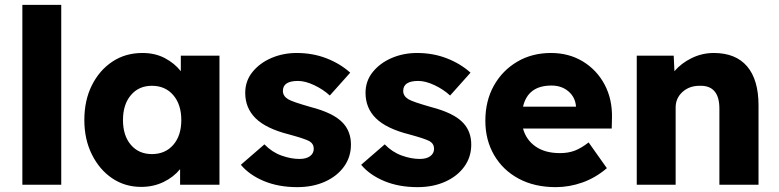

<svg xmlns="http://www.w3.org/2000/svg" viewBox="-20 -760 3204 790"><path d="M72 0V-740H232V0Z M561 9Q494 9 441.5 -26.5Q389 -62 358 -124.5Q327 -187 327 -266Q327 -347 358 -409Q389 -471 442.5 -506.5Q496 -542 566 -542Q618 -542 658 -521Q698 -500 724 -467V-531H883V0H721V-64Q694 -31 652.5 -11Q611 9 561 9ZM605 -126Q660 -126 693 -164Q726 -202 726 -266Q726 -330 693 -368.5Q660 -407 605 -407Q551 -407 518.5 -368.5Q486 -330 486 -266Q486 -202 518.5 -164Q551 -126 605 -126Z M1203 10Q1126 10 1066 -15Q1006 -40 971 -82L1068 -166Q1099 -134 1138 -120Q1177 -106 1212 -106Q1240 -106 1255.5 -117.5Q1271 -129 1271 -148Q1271 -168 1253 -179Q1235 -189 1169 -207Q1074 -231 1031 -274Q989 -316 989 -378Q989 -427 1019 -464Q1049 -501 1097 -521.5Q1145 -542 1201 -542Q1267 -542 1323.5 -520Q1380 -498 1421 -461L1337 -367Q1310 -392 1273 -409.5Q1236 -427 1206 -427Q1144 -427 1144 -386Q1144 -365 1165 -352Q1175 -346 1197 -338.5Q1219 -331 1257 -320Q1304 -308 1338 -291.5Q1372 -275 1392 -253Q1424 -218 1424 -165Q1424 -114 1395.5 -74.5Q1367 -35 1317 -12.5Q1267 10 1203 10Z M1698 10Q1621 10 1561 -15Q1501 -40 1466 -82L1563 -166Q1594 -134 1633 -120Q1672 -106 1707 -106Q1735 -106 1750.5 -117.5Q1766 -129 1766 -148Q1766 -168 1748 -179Q1730 -189 1664 -207Q1569 -231 1526 -274Q1484 -316 1484 -378Q1484 -427 1514 -464Q1544 -501 1592 -521.5Q1640 -542 1696 -542Q1762 -542 1818.5 -520Q1875 -498 1916 -461L1832 -367Q1805 -392 1768 -409.5Q1731 -427 1701 -427Q1639 -427 1639 -386Q1639 -365 1660 -352Q1670 -346 1692 -338.5Q1714 -331 1752 -320Q1799 -308 1833 -291.5Q1867 -275 1887 -253Q1919 -218 1919 -165Q1919 -114 1890.5 -74.5Q1862 -35 1812 -12.5Q1762 10 1698 10Z M2267 10Q2179 10 2114 -25Q2049 -60 2013 -122Q1977 -184 1977 -263Q1977 -345 2012 -407.5Q2047 -470 2108 -506Q2169 -542 2247 -542Q2321 -542 2378.5 -507Q2436 -472 2468 -411.5Q2500 -351 2498 -274L2497 -231H2132Q2145 -184 2184 -157Q2223 -130 2284 -130Q2318 -130 2344.5 -140Q2371 -150 2402 -174L2477 -68Q2430 -28 2376 -9Q2322 10 2267 10ZM2249 -408Q2152 -408 2132 -321H2350V-322Q2347 -360 2319 -384Q2291 -408 2249 -408Z M2600 0V-531H2752L2755 -467Q2783 -500 2826 -521Q2869 -542 2917 -542Q3007 -542 3054 -487Q3101 -432 3101 -326V0H2940V-313Q2940 -410 2858 -407Q2816 -407 2788 -381.5Q2760 -356 2760 -318V0Z"/></svg>

Font: Lexend
Style: Bold
Weight: 700
Designer: Bonnie Shaver-Troup, Thomas Jockin
Foundry: Lexend
Version: Version 1.007; ttfautohint (v1.8.3)